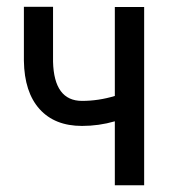

<svg xmlns="http://www.w3.org/2000/svg" viewBox="-20 -549 519 569"><path d="M407.2 0H320.3V-189.5Q272.9 -175.8 223.1 -175.8Q142.1 -175.8 97.2 -225.8Q52.2 -275.9 50.8 -368.7V-528.8H137.2V-366.2Q140.1 -250 223.1 -250Q272 -250 320.3 -264.6V-528.3H407.2Z"/></svg>

Font: RobotoCondensed-Regular
Style: Regular
Weight: 400
Designer: Google
Version: Version 2.001201; 2014